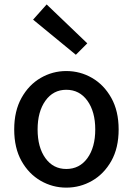

<svg xmlns="http://www.w3.org/2000/svg" viewBox="-20 -838 602 870"><path d="M280.3 12.2Q218.3 12.2 164.3 -18.8Q110.4 -49.8 77.4 -108.6Q44.4 -167.5 44.4 -251.5Q44.4 -335 77.4 -394.3Q110.4 -453.6 164.3 -484.9Q218.3 -516.1 280.3 -516.1Q343.3 -516.1 397.2 -484.9Q451.2 -453.6 484.4 -394.3Q517.6 -335 517.6 -251.5Q517.6 -167.5 484.4 -108.6Q451.2 -49.8 397.2 -18.8Q343.3 12.2 280.3 12.2ZM280.3 -72.3Q340.3 -72.3 376 -121.3Q411.6 -170.4 411.6 -251.5Q411.6 -332 376 -381.6Q340.3 -431.2 280.3 -431.2Q221.2 -431.2 185.8 -381.6Q150.4 -332 150.4 -251.5Q150.4 -170.4 185.8 -121.3Q221.2 -72.3 280.3 -72.3ZM323.7 -589.8 129.9 -749 191.4 -817.9 375.5 -641.6Z"/></svg>

Font: Akatab SemiBold
Style: Regular
Weight: 600
Designer: SIL Global
Foundry: SIL Global
Version: Version 4.100